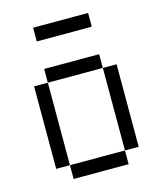

<svg xmlns="http://www.w3.org/2000/svg" viewBox="-105 -765 710 843"><g transform="rotate(-15 250.0 -344.0)"><path d="M375 -625V-687.5H125V-625ZM125 -62.5V0H375V-62.5ZM125 -62.5Q125 -62.5 125 -437.5H62.5Q62.5 -437.5 62.5 -62.5ZM375 -62.5H437.5Q437.5 -62.5 437.5 -437.5H375Q375 -437.5 375 -62.5ZM125 -437.5H375V-500H125Z"/></g></svg>

Font: CalcUnifontExMono
Style: Regular
Weight: 500
Version: Version 15.0.06